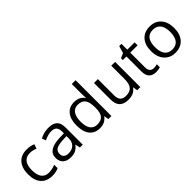

<svg xmlns="http://www.w3.org/2000/svg" viewBox="151 -1634 2592 2592"><g transform="rotate(-45 1447.0 -338.0)"><path d="M391.6 -16.1Q343.3 8.8 270 8.8Q165 8.8 107.4 -55.7Q50.3 -120.1 50.3 -237.8Q50.3 -357.9 108.4 -424.3Q167 -490.2 274.4 -490.2Q309.6 -490.2 344.2 -482.9Q378.9 -475.6 398.4 -465.3L376 -403.3Q321.8 -425.8 272.9 -425.8Q126 -425.8 126 -238.8Q126 -149.4 162.1 -102.1Q198.2 -54.7 268.1 -54.7Q327.6 -54.7 391.6 -81.1Z M545.9 -132.3Q545.9 -93.3 569.8 -72.3Q593.8 -51.3 636.7 -51.3Q705.6 -51.3 744.1 -88.6Q782.7 -126 782.7 -193.4V-236.8L710 -233.9Q623 -230.5 584.5 -206.5Q545.9 -182.6 545.9 -132.3ZM856 0H801.8L787.1 -68.4H783.7Q747.6 -23.4 711.9 -7.3Q676.3 8.8 622.6 8.8Q550.3 8.8 510 -28.3Q469.7 -65.4 469.7 -133.3Q469.7 -278.8 702.6 -286.1L784.7 -288.6V-318.4Q784.7 -376 760.3 -402.6Q735.8 -429.2 682.1 -429.2Q622.1 -429.2 545.9 -392.6L523.4 -448.2Q599.6 -489.7 686.5 -489.7Q773.4 -489.7 814.7 -451.2Q856 -412.6 856 -328.6Z M1054.7 -238.8Q1054.7 -146.5 1088.6 -99.4Q1122.6 -52.2 1188 -52.2Q1262.7 -52.2 1296.4 -93Q1330.1 -133.8 1330.1 -224.1V-239.3Q1330.1 -342.3 1295.9 -385.3Q1261.7 -429.2 1187 -429.2Q1123 -429.2 1088.9 -379.6Q1054.7 -330.1 1054.7 -238.8ZM1343.8 0 1334 -64.5H1330.1Q1279.3 8.8 1178.7 8.8Q1084.5 8.8 1031.7 -55.7Q979 -121.1 979 -239.3Q979 -358.4 1031.7 -424.3Q1084.5 -490.2 1178.7 -490.2Q1277.3 -490.2 1329.1 -419.4H1335L1331.5 -454.1L1330.1 -487.8V-683.6H1402.8V0Z M1552.2 -481.4H1626V-168.9Q1626 -109.9 1653.1 -81.1Q1680.2 -52.2 1736.8 -52.2Q1812.5 -52.2 1847.2 -93.8Q1881.8 -135.3 1881.8 -228.5V-481.4H1955.1V0H1895L1884.3 -64.5H1880.4Q1857.9 -29.3 1818.4 -10.3Q1778.8 8.8 1727.5 8.8Q1638.7 8.8 1595.5 -33.4Q1552.2 -75.7 1552.2 -166.5Z M2188 -141.6Q2188 -98.1 2208.3 -74.7Q2228.5 -51.3 2265.1 -51.3Q2299.3 -51.3 2331.1 -60.1V-4.4Q2319.8 1 2295.9 4.9Q2271.5 8.8 2254.4 8.8Q2114.7 8.8 2114.7 -138.2V-424.8H2045.9V-460L2114.7 -490.2L2145.5 -593.3H2188V-481.4H2327.6V-424.8H2188Z M2783.7 -422.9Q2843.3 -356 2843.3 -241.2Q2843.3 -124 2783.7 -57.1Q2724.1 8.8 2620.1 8.8Q2522 9.8 2460.4 -59.1Q2398.9 -127.9 2400.4 -241.2Q2400.4 -359.4 2459.5 -424.3Q2519 -490.2 2623 -490.2Q2724.1 -490.2 2783.7 -422.9ZM2620.6 -428.2Q2476.1 -428.2 2476.1 -241.2Q2476.1 -148.9 2512.9 -100.6Q2549.8 -52.2 2621.6 -52.2Q2693.4 -52.2 2730.5 -100.3Q2767.6 -148.4 2767.6 -241.2Q2767.6 -333.5 2730.5 -380.9Q2693.4 -428.2 2620.6 -428.2Z"/></g></svg>

Font: Khula Regular
Style: Regular
Weight: 400
Designer: Erin McLaughlin, Steve Matteson
Version: Version 1.000;PS 1.0;hotconv 1.0.72;makeotf.lib2.5.5900